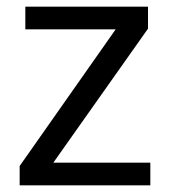

<svg xmlns="http://www.w3.org/2000/svg" viewBox="-20 -556 510 576"><path d="M431 0H39V-58L327 -468H56V-536H424V-470L140 -68H431Z"/></svg>

Font: lsinhala85
Style: Book
Weight: 400
Designer: Jelle Bosma - Monotype Design Team
Foundry: Monotype Imaging Inc.
Version: Version 2.003